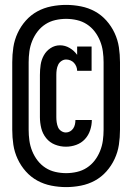

<svg xmlns="http://www.w3.org/2000/svg" viewBox="-20 -732 540 784"><path d="M249 -133Q226 -133 204.5 -141.5Q183 -150 168.5 -168Q154 -186 148.5 -208.5Q143 -231 143 -254V-426Q143 -447 146 -467.5Q149 -488 159 -506Q169 -524 186.5 -535.5Q204 -547 225 -547Q246 -547 264.5 -536Q283 -525 295 -508V-542H354V-443H295Q295 -452 291.5 -460.5Q288 -469 282 -475.5Q276 -482 267.5 -485.5Q259 -489 250 -489Q240 -489 231 -483Q222 -477 217.5 -467.5Q213 -458 211.5 -447.5Q210 -437 210 -426V-254Q210 -243 211.5 -232.5Q213 -222 217 -212.5Q221 -203 230 -197Q239 -191 249 -191Q258 -191 266 -195.5Q274 -200 279 -207.5Q284 -215 286 -224Q288 -233 288 -242H355Q355 -221 348 -200Q341 -179 326.5 -163.5Q312 -148 291.5 -140.5Q271 -133 249 -133ZM250 32Q220 32 189.5 26Q159 20 132.5 5.5Q106 -9 85.5 -32Q65 -55 52 -83Q39 -111 34.5 -141Q30 -171 30 -202V-478Q30 -509 34.5 -539Q39 -569 52 -597Q65 -625 85.5 -648Q106 -671 132.5 -685.5Q159 -700 189.5 -706Q220 -712 250 -712Q280 -712 310.5 -706Q341 -700 367.5 -685.5Q394 -671 414.5 -648Q435 -625 448 -597Q461 -569 465.5 -539Q470 -509 470 -478V-202Q470 -171 465.5 -141Q461 -111 448 -83Q435 -55 414.5 -32Q394 -9 367.5 5.5Q341 20 310.5 26Q280 32 250 32ZM250 -25Q272 -25 294 -30Q316 -35 334.5 -47Q353 -59 366.5 -76.5Q380 -94 388.5 -115Q397 -136 400 -158Q403 -180 403 -202V-478Q403 -500 400 -522Q397 -544 388.5 -565Q380 -586 366.5 -603.5Q353 -621 334.5 -633Q316 -645 294 -650Q272 -655 250 -655Q228 -655 206 -650Q184 -645 165.5 -633Q147 -621 133.5 -603.5Q120 -586 111.5 -565Q103 -544 100 -522Q97 -500 97 -478V-202Q97 -180 100 -158Q103 -136 111.5 -115Q120 -94 133.5 -76.5Q147 -59 165.5 -47Q184 -35 206 -30Q228 -25 250 -25Z"/></svg>

Font: Iosevka Curly Slab Extrabold
Style: Regular
Weight: 800
Monospace: yes
Designer: Belleve Invis
Foundry: Belleve Invis
Version: Version 22.1.2; ttfautohint (v1.8.4)